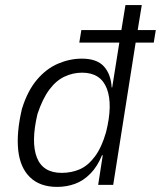

<svg xmlns="http://www.w3.org/2000/svg" viewBox="-20 -725 631 753"><path d="M204 8Q137 8 98 -29.5Q59 -67 51.5 -135.5Q44 -204 66 -298Q88 -369 125 -412.5Q162 -456 208 -475.5Q254 -495 301 -495Q360 -495 387.5 -464.5Q415 -434 418 -382H420L448 -558H291L299 -607H456L472 -705H536L520 -607H591L583 -558H512L424 0H365L383 -116H380Q362 -72 334.5 -44Q307 -16 274 -4Q241 8 204 8ZM222 -47Q260 -47 292.5 -61Q325 -75 352 -111Q379 -147 396 -207Q423 -315 399 -377.5Q375 -440 302 -440Q266 -440 233 -424.5Q200 -409 173.5 -373.5Q147 -338 127 -278Q101 -168 124.5 -107.5Q148 -47 222 -47Z"/></svg>

Font: Nunito Sans 7pt Condensed Light
Style: Italic
Weight: 300
Width: 3
Italic angle: -9°
Designer: Vernon Adams
Foundry: Vernon Adams
Version: Version 3.101;gftools[0.9.27]